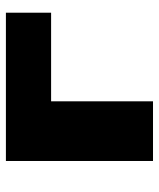

<svg xmlns="http://www.w3.org/2000/svg" viewBox="36 -574 538 650"><g transform="rotate(-90 305.0 -249.0)"><path d="M85 0V-498H587V-345H287V0Z"/></g></svg>

Font: Nunito Sans 10pt Expanded Black
Style: Regular
Weight: 900
Width: 7
Designer: Vernon Adams
Foundry: Vernon Adams
Version: Version 3.101;gftools[0.9.27]